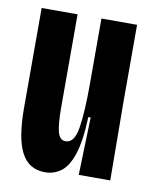

<svg xmlns="http://www.w3.org/2000/svg" viewBox="-67 -579 507 642"><g transform="rotate(10 186.5 -258.5)"><path d="M129 11Q74 11 48.5 -37.5Q23 -86 23 -190V-528H145V-214Q145 -155 152 -129Q159 -103 179 -103Q209 -103 217.5 -157Q226 -211 226 -303V-528H347V-262L349 0H242L248 -196H240Q237 -114 222 -69Q207 -24 183 -6.5Q159 11 129 11Z"/></g></svg>

Font: Bricolage Grotesque 96pt Condensed SemiBold
Style: Regular
Weight: 600
Width: 3
Designer: Mathieu Triay
Foundry: Atelier Triay
Version: Version 1.001; ttfautohint (v1.8.4.7-5d5b);gftools[0.9.33.de